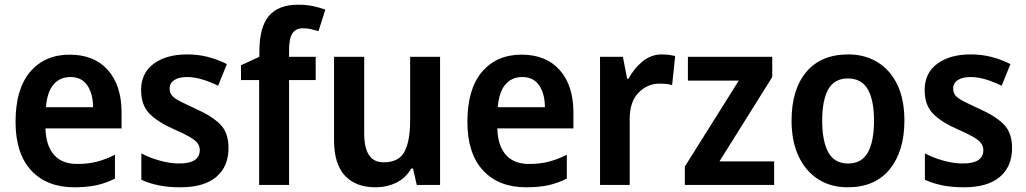

<svg xmlns="http://www.w3.org/2000/svg" viewBox="-20 -785 4354 815"><path d="M276 -553Q380 -553 438 -487.5Q496 -422 496 -308V-240H173Q175 -167 209 -128Q243 -89 308 -89Q353 -89 390.5 -98.5Q428 -108 468 -128V-27Q431 -8 390.5 1Q350 10 295 10Q179 10 112.5 -61.5Q46 -133 46 -268Q46 -407 108 -480Q170 -553 276 -553ZM279 -458Q234 -458 207 -426Q180 -394 175 -330H375Q375 -386 351 -422Q327 -458 279 -458Z M950 -157Q950 -78 898 -34Q846 10 746 10Q695 10 655 2Q615 -6 580 -22V-134Q615 -115 659 -103Q703 -91 741 -91Q828 -91 828 -148Q828 -164 818.5 -177Q809 -190 785 -204Q761 -218 717 -237Q651 -266 615 -302Q579 -338 579 -403Q579 -475 632.5 -514.5Q686 -554 774 -554Q821 -554 862 -543.5Q903 -533 943 -513L906 -421Q874 -437 839.5 -447.5Q805 -458 774 -458Q739 -458 719.5 -445Q700 -432 700 -409Q700 -392 709.5 -380Q719 -368 743.5 -355.5Q768 -343 811 -323Q877 -294 913.5 -258.5Q950 -223 950 -157Z M1320 -445H1207V0H1080V-445H1003V-508L1081 -544V-566Q1081 -669 1121 -717Q1161 -765 1246 -765Q1279 -765 1306.5 -759.5Q1334 -754 1361 -744L1332 -653Q1318 -657 1301 -661Q1284 -665 1266 -665Q1235 -665 1221 -643Q1207 -621 1207 -571V-544H1320Z M1848 -544V0H1749L1733 -70H1726Q1702 -29 1662 -9.5Q1622 10 1574 10Q1490 10 1444 -39.5Q1398 -89 1398 -189V-544H1526V-218Q1526 -96 1608 -96Q1674 -96 1697.5 -142Q1721 -188 1721 -274V-544Z M2194 -553Q2298 -553 2356 -487.5Q2414 -422 2414 -308V-240H2091Q2093 -167 2127 -128Q2161 -89 2226 -89Q2271 -89 2308.5 -98.5Q2346 -108 2386 -128V-27Q2349 -8 2308.5 1Q2268 10 2213 10Q2097 10 2030.5 -61.5Q1964 -133 1964 -268Q1964 -407 2026 -480Q2088 -553 2194 -553ZM2197 -458Q2152 -458 2125 -426Q2098 -394 2093 -330H2293Q2293 -386 2269 -422Q2245 -458 2197 -458Z M2790 -554Q2820 -554 2846 -547L2833 -424Q2822 -427 2808.5 -428.5Q2795 -430 2778 -430Q2729 -430 2691 -392Q2653 -354 2653 -280V0H2527V-544H2624L2642 -451H2648Q2670 -493 2706.5 -523.5Q2743 -554 2790 -554Z M3266 0H2887V-78L3116 -443H2900V-544H3258V-458L3034 -100H3266Z M3819 -273Q3819 -144 3757 -67Q3695 10 3578 10Q3506 10 3452.5 -24.5Q3399 -59 3369.5 -122.5Q3340 -186 3340 -273Q3340 -405 3402.5 -479.5Q3465 -554 3581 -554Q3651 -554 3705 -521Q3759 -488 3789 -425.5Q3819 -363 3819 -273ZM3470 -273Q3470 -186 3496 -138.5Q3522 -91 3580 -91Q3638 -91 3664 -138Q3690 -185 3690 -273Q3690 -360 3663.5 -406Q3637 -452 3579 -452Q3522 -452 3496 -406Q3470 -360 3470 -273Z M4276 -157Q4276 -78 4224 -34Q4172 10 4072 10Q4021 10 3981 2Q3941 -6 3906 -22V-134Q3941 -115 3985 -103Q4029 -91 4067 -91Q4154 -91 4154 -148Q4154 -164 4144.5 -177Q4135 -190 4111 -204Q4087 -218 4043 -237Q3977 -266 3941 -302Q3905 -338 3905 -403Q3905 -475 3958.5 -514.5Q4012 -554 4100 -554Q4147 -554 4188 -543.5Q4229 -533 4269 -513L4232 -421Q4200 -437 4165.5 -447.5Q4131 -458 4100 -458Q4065 -458 4045.5 -445Q4026 -432 4026 -409Q4026 -392 4035.5 -380Q4045 -368 4069.5 -355.5Q4094 -343 4137 -323Q4203 -294 4239.5 -258.5Q4276 -223 4276 -157Z"/></svg>

Font: Noto Sans Bengali SemiCondensed SemiBold
Style: Regular
Weight: 600
Width: 4
Designer: Joana Ranito - Universal Thirst; Jelle Bosma - Monotype Design Team
Foundry: Universal Thirst ehf.
Version: Version 3.000; ttfautohint (v1.8.4.7-5d5b)